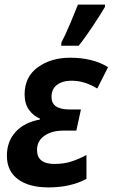

<svg xmlns="http://www.w3.org/2000/svg" viewBox="-20 -805 490 835"><path d="M322 -606Q351 -642 384 -692Q417 -742 436 -774L437 -785H319Q307 -754 285 -702Q263 -650 247 -620L246 -606ZM356 -27V-131Q325 -114 291.5 -103Q258 -92 217 -92Q141 -92 141 -153Q141 -192 173 -214.5Q205 -237 256 -237H312L332 -329H282Q204 -329 204 -383Q204 -418 228 -436Q252 -454 290 -454Q321 -454 349 -445Q377 -436 403 -420L450 -513Q384 -554 285 -554Q202 -554 144.5 -512.5Q87 -471 87 -394Q87 -354 106 -327.5Q125 -301 154 -289L153 -285Q86 -273 48 -231.5Q10 -190 10 -128Q10 -61 58 -25.5Q106 10 191 10Q287 10 356 -27Z"/></svg>

Font: Noto Sans UI SemiCondensed
Style: Bold Italic
Weight: 700
Width: 4
Designer: Monotype Design Team
Foundry: Monotype Imaging Inc.
Version: 1.001